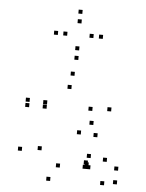

<svg xmlns="http://www.w3.org/2000/svg" viewBox="-58 -897 737 966"><g transform="rotate(5 310.0 -414.0)"><path d="M94.2 -365.3V-385.3H74.2V-365.3ZM94.2 -338.5V-358.5H74.2V-338.5ZM182.3 -338.5V-358.5H162.3V-338.5ZM182.7 -360.7V-380.7H162.7V-360.7ZM298.2 -447.8V-467.8H278.2V-447.8ZM412.5 -347.5V-367.5H392.5V-347.5ZM412.5 -76.7V-96.7H392.5V-76.7ZM417.5 -67.8V-87.8H397.5V-67.8ZM503.8 20V0H483.8V20ZM567.8 10V-10H547.8V10ZM567.8 -59.2V-79.2H547.8V-59.2ZM507.2 -98.5V-118.5H487.2V-98.5ZM507.2 -353.2V-373.2H487.2V-353.2ZM308 -515.7V-535.7H288V-515.7ZM423.8 -277.5V-297.5H403.8V-277.5ZM76.7 -116.5V-136.5H56.7V-116.5ZM231.8 22V2H211.8V22ZM408.8 -54V-74H388.8V-54ZM427.5 -54V-74H407.5V-54ZM425 -110.5V-130.5H405V-110.5ZM274.3 -49.3V-69.3H254.3V-49.3ZM175.3 -127.8V-147.8H155.3V-127.8ZM365.2 -224.3V-244.3H345.2V-224.3ZM449.3 -217.8V-237.8H429.3V-217.8ZM433.5 -713.3V-733.3H413.5V-713.3ZM320 -829.5V-849.5H300V-829.5ZM206.5 -713.3V-733.3H186.5V-713.3ZM320 -596.7V-616.7H300V-596.7ZM253.5 -713.3V-733.3H233.5V-713.3ZM320 -781.2V-801.2H300V-781.2ZM386 -713.3V-733.3H366V-713.3ZM320 -645V-665H300V-645Z"/></g></svg>

Font: Monaspace Neon Dots Var
Style: Regular
Weight: 400
Designer: Riley Cran and the Lettermatic Team
Version: Version 1.100 (Monaspace Neon Dots)